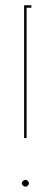

<svg xmlns="http://www.w3.org/2000/svg" viewBox="-20 -699 191 723"><path d="M62 -8.8Q62 -13.2 66.7 -17.6Q71.3 -22 76.2 -22Q80.6 -22 84.7 -17.8Q88.9 -13.7 88.9 -8.8Q88.9 -4.4 85 -0.2Q81.1 3.9 76.2 3.9Q71.3 3.9 66.7 0Q62 -3.9 62 -8.8ZM70.8 -679.2H98.1V-669.9H80.1V-179.2H70.8Z"/></svg>

Font: Rawengulk
Style: Ultralight
Weight: 200
Version: Version 0.92